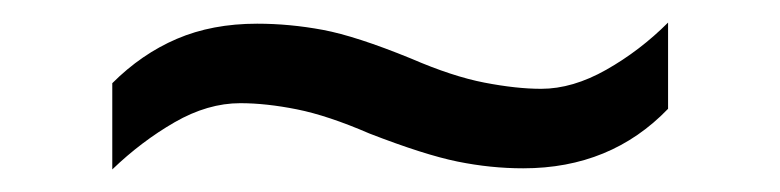

<svg xmlns="http://www.w3.org/2000/svg" viewBox="-20 -368 695 171"><path d="M309 -249.1Q272 -265.1 244.5 -270.6Q217 -276.1 194 -276.1Q165 -276.1 135.5 -259.1Q106 -242.1 80 -217.1V-293.9Q106 -319.9 137.5 -333.4Q169 -346.9 209 -346.9Q238 -346.9 267.5 -341.4Q297 -335.9 346 -315.9Q383 -299.9 411.5 -294.4Q440 -288.9 462 -288.9Q490 -288.9 520 -305.9Q550 -322.9 575 -347.9V-271.1Q524 -218.1 446 -218.1Q417 -218.1 387.5 -224.1Q358 -230.1 309 -249.1Z"/></svg>

Font: Ancizar Sans Thin
Style: Regular
Weight: 100
Designer: Cesar Puertas, Viviana Monsalve, Julian Moncada, Julian Prieto, Jose Castro, Mariel Hernandez, Felipe Aragon, Sara Alarc
Version: Version 8.100